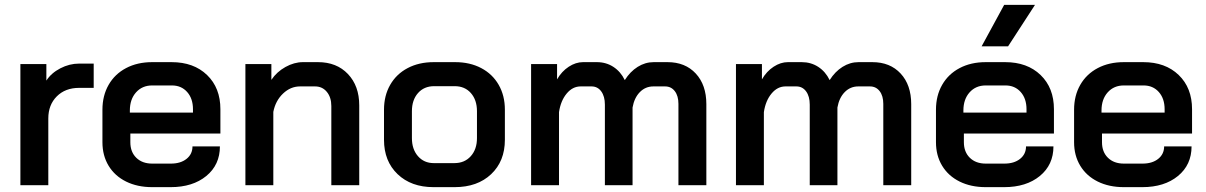

<svg xmlns="http://www.w3.org/2000/svg" viewBox="-20 -763 4970 791"><path d="M64 -499H171V-431Q191 -462 228.5 -481.5Q266 -501 306 -501H366V-401H306Q249 -401 214 -366Q179 -331 179 -275V0H64Z M402 -177V-311Q402 -369 427.5 -413.5Q453 -458 499.5 -482.5Q546 -507 607 -507H687Q778 -507 833 -454Q888 -401 888 -313V-213H517V-177Q517 -137 541.5 -113Q566 -89 607 -89H684Q724 -89 748.5 -108.5Q773 -128 773 -160H886Q886 -84 830 -38Q774 8 683 8H607Q546 8 499.5 -15Q453 -38 427.5 -80Q402 -122 402 -177ZM775 -299V-313Q775 -357 751 -384Q727 -411 688 -411H607Q566 -411 540.5 -382.5Q515 -354 515 -308V-299Z M991 -499H1098V-434Q1120 -467 1156 -487Q1192 -507 1228 -507H1290Q1367 -507 1413.5 -458Q1460 -409 1460 -329V0H1345V-326Q1345 -362 1326.5 -384.5Q1308 -407 1278 -407H1216Q1177 -407 1146 -377.5Q1115 -348 1106 -302V0H991Z M1562 -187V-311Q1562 -369 1587.5 -413.5Q1613 -458 1659.5 -482.5Q1706 -507 1767 -507H1855Q1916 -507 1962.5 -482.5Q2009 -458 2034.5 -413.5Q2060 -369 2060 -311V-187Q2060 -99 2003.5 -45.5Q1947 8 1853 8H1766Q1674 8 1618 -45.5Q1562 -99 1562 -187ZM1852 -91Q1894 -91 1919.5 -119.5Q1945 -148 1945 -194V-305Q1945 -351 1920 -379.5Q1895 -408 1853 -408H1769Q1727 -408 1702 -379.5Q1677 -351 1677 -305V-194Q1677 -148 1702 -119.5Q1727 -91 1767 -91Z M2890 -334V0H2775V-335Q2775 -368 2760 -387.5Q2745 -407 2720 -407H2672Q2639 -407 2616 -383.5Q2593 -360 2586 -320V0H2472V-332Q2472 -366 2457 -386.5Q2442 -407 2417 -407H2372Q2339 -407 2314.5 -377.5Q2290 -348 2283 -301V0H2168V-499H2275V-436Q2294 -469 2323 -488Q2352 -507 2382 -507H2439Q2477 -507 2507 -487.5Q2537 -468 2554 -433Q2576 -468 2607 -487.5Q2638 -507 2673 -507H2730Q2803 -507 2846.5 -460Q2890 -413 2890 -334Z M3734 -334V0H3619V-335Q3619 -368 3604 -387.5Q3589 -407 3564 -407H3516Q3483 -407 3460 -383.5Q3437 -360 3430 -320V0H3316V-332Q3316 -366 3301 -386.5Q3286 -407 3261 -407H3216Q3183 -407 3158.5 -377.5Q3134 -348 3127 -301V0H3012V-499H3119V-436Q3138 -469 3167 -488Q3196 -507 3226 -507H3283Q3321 -507 3351 -487.5Q3381 -468 3398 -433Q3420 -468 3451 -487.5Q3482 -507 3517 -507H3574Q3647 -507 3690.5 -460Q3734 -413 3734 -334Z M3836 -177V-311Q3836 -369 3861.5 -413.5Q3887 -458 3933.5 -482.5Q3980 -507 4041 -507H4121Q4212 -507 4267 -454Q4322 -401 4322 -313V-213H3951V-177Q3951 -137 3975.5 -113Q4000 -89 4041 -89H4118Q4158 -89 4182.5 -108.5Q4207 -128 4207 -160H4320Q4320 -84 4264 -38Q4208 8 4117 8H4041Q3980 8 3933.5 -15Q3887 -38 3861.5 -80Q3836 -122 3836 -177ZM4209 -299V-313Q4209 -357 4185 -384Q4161 -411 4122 -411H4041Q4000 -411 3974.5 -382.5Q3949 -354 3949 -308V-299ZM4117 -743H4244L4133 -572H4024Z M4405 -177V-311Q4405 -369 4430.5 -413.5Q4456 -458 4502.5 -482.5Q4549 -507 4610 -507H4690Q4781 -507 4836 -454Q4891 -401 4891 -313V-213H4520V-177Q4520 -137 4544.5 -113Q4569 -89 4610 -89H4687Q4727 -89 4751.5 -108.5Q4776 -128 4776 -160H4889Q4889 -84 4833 -38Q4777 8 4686 8H4610Q4549 8 4502.5 -15Q4456 -38 4430.5 -80Q4405 -122 4405 -177ZM4778 -299V-313Q4778 -357 4754 -384Q4730 -411 4691 -411H4610Q4569 -411 4543.5 -382.5Q4518 -354 4518 -308V-299Z"/></svg>

Font: Bai Jamjuree SemiBold
Style: Regular
Weight: 600
Version: Version 1.000; ttfautohint (v1.6)